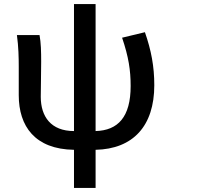

<svg xmlns="http://www.w3.org/2000/svg" viewBox="-20 -700 1040 942"><path d="M343 35V222H449V35C633 31 737 -82 737 -282C737 -374 722 -453 691 -542L579 -515C611 -421 621 -355 621 -278C621 -126 559 -60 449 -57V-680H343V-57C230 -57 180 -128 180 -225C180 -263 182 -342 182 -397C182 -447 181 -490 174 -528H63C71 -470 72 -416 72 -372V-233C72 -81 151 32 343 35Z"/></svg>

Font: コーポレート・ロゴ ver3 Medium
Style: Regular
Weight: 500
Designer: [KANA_main] LOGOTYPE.JP [Source Han Sans] Ryoko NISHIZUKA 西塚涼子 (kana, bopomofo & ideographs); Paul D. Hunt (Latin, Greek
Version: Version 12.001;FEAKit 1.0